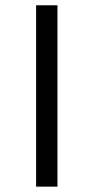

<svg xmlns="http://www.w3.org/2000/svg" viewBox="-20 -696 348 716"><path d="M194.3 -676.3H114.7V0H194.3Z"/></svg>

Font: Estedad Regular
Style: Regular
Weight: 400
Designer: Amin Abedi
Version: Version 7.3